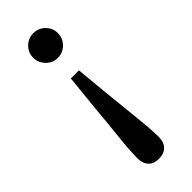

<svg xmlns="http://www.w3.org/2000/svg" viewBox="-233 -532 754 754"><g transform="rotate(-45 144.5 -155.0)"><path d="M144 -504Q173 -504 193 -484Q213 -464 213 -436Q213 -408 193 -387.5Q173 -367 144 -367Q116 -367 96 -387.5Q76 -408 76 -436Q76 -464 96 -484Q116 -504 144 -504ZM145 194Q117 194 101.5 178Q86 162 86 130Q86 116 87.5 91.5Q89 67 92.5 33Q96 -1 100.5 -45.5Q105 -90 110 -146L123 -274H168L180 -146Q186 -90 190.5 -45.5Q195 -1 198.5 33Q202 67 203.5 91.5Q205 116 205 130Q205 162 189 178Q173 194 145 194Z"/></g></svg>

Font: Source Serif 4
Style: Regular
Weight: 400
Designer: Frank Grießhammer
Foundry: Adobe Systems Incorporated
Version: Version 4.004;hotconv 1.0.116;makeotfexe 2.5.65601